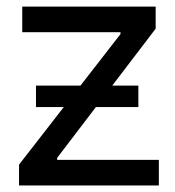

<svg xmlns="http://www.w3.org/2000/svg" viewBox="-20 -566 534 586"><path d="M38.1 0V-63.5L347.7 -461.9V-467.8H47.9V-545.9H455.1V-478.5L154.3 -84V-78.1H464.8V0ZM89.8 -239.3V-304.7H402.3V-239.3Z"/></svg>

Font: Inter Tight
Style: Regular
Weight: 400
Designer: Rasmus Andersson
Foundry: rsms
Version: Version 3.002